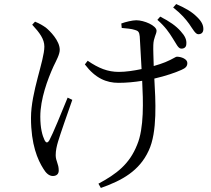

<svg xmlns="http://www.w3.org/2000/svg" viewBox="-20 -851 1040 948"><path d="M832 -663C850 -636 859 -612 874 -611C889 -610 900 -618 900 -634C902 -654 894 -673 872 -697C849 -723 818 -745 771 -769L757 -753C796 -719 816 -689 832 -663ZM914 -733C932 -707 945 -682 959 -682C974 -682 983 -690 984 -705C985 -726 976 -745 952 -768C928 -792 898 -810 850 -831L835 -814C877 -781 897 -756 914 -733ZM139 -729C176 -689 199 -658 199 -621C199 -552 133 -396 133 -269C133 -137 166 -62 194 -18C206 2 221 18 241 18C258 18 270 9 270 -9C270 -43 255 -55 255 -85C255 -107 260 -130 267 -153C277 -187 313 -290 337 -358L314 -369C286 -300 240 -188 224 -159C215 -144 208 -144 200 -159C189 -182 179 -218 179 -275C179 -362 215 -459 244 -523C259 -554 275 -583 275 -605C275 -650 227 -698 206 -715C190 -726 177 -734 153 -744ZM581 -713C603 -711 630 -709 647 -703C662 -699 668 -693 670 -671L679 -510C641 -502 601 -496 567 -496C512 -496 467 -514 413 -551L399 -533C451 -464 506 -442 565 -442C605 -442 645 -446 682 -452C687 -353 692 -218 657 -136C619 -40 555 8 466 56L478 77C583 40 668 -7 714 -107C758 -199 748 -358 742 -463C799 -476 847 -493 876 -506C897 -515 905 -524 905 -540C905 -560 874 -571 854 -571C846 -571 835 -560 796 -544C781 -538 761 -531 739 -525C738 -566 736 -606 737 -629C738 -665 753 -683 753 -699C753 -725 691 -751 653 -751C635 -751 600 -743 579 -735Z"/></svg>

Font: Harano Aji Mincho K1
Style: Regular
Weight: 400
Foundry: Masamichi Hosoda
Version: HaranoAjiMinchoK1-Regular version 20230610;ttx 4.39.4